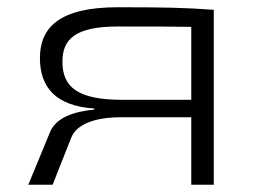

<svg xmlns="http://www.w3.org/2000/svg" viewBox="-20 -509 712 529"><path d="M304 -489C142 -489 90 -432 90 -349C90 -269 133 -217 240 -210V-207C184 -202 133 -185 117 -143L58 0H125L176 -129C190 -165 237 -186 315 -186H507V0H569V-482C486 -488 434 -489 304 -489ZM507 -234H317C194 -234 152 -269 152 -339C152 -401 187 -436 305 -436C390 -436 462 -436 507 -435Z"/></svg>

Font: Exo 2 Light Expanded
Style: Regular
Weight: 300
Width: 7
Designer: Natanael Gama
Version: Version 1.001;PS 001.001;hotconv 1.0.70;makeotf.lib2.5.58329